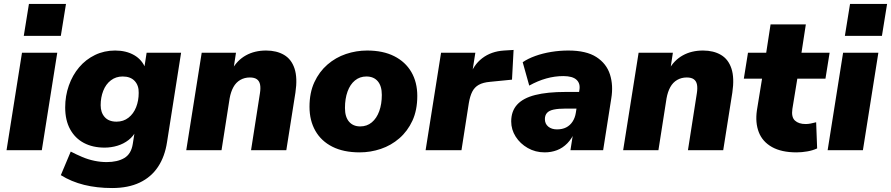

<svg xmlns="http://www.w3.org/2000/svg" viewBox="-20 -758 4497 969"><path d="M100 -577 126 -738H313L287 -577ZM13 0 91 -492H269L191 0Z M546 191Q469 191 404.5 175Q340 159 287 126L337 7Q366 22 395.5 34.5Q425 47 456.5 53.5Q488 60 518 60Q573 60 607.5 39.5Q642 19 650 -31L661 -101L668 -100Q654 -71 629 -51.5Q604 -32 572.5 -22.5Q541 -13 508 -13Q448 -13 403.5 -36.5Q359 -60 334 -105.5Q309 -151 309 -216Q309 -274 327.5 -326.5Q346 -379 379.5 -418.5Q413 -458 459.5 -480.5Q506 -503 561 -503Q617 -503 657.5 -479.5Q698 -456 715 -411L708 -414L720 -492H894L823 -41Q812 32 777.5 84Q743 136 685 163.5Q627 191 546 191ZM568 -144Q603 -144 628.5 -164Q654 -184 667 -217Q680 -250 680 -289Q681 -326 660 -349Q639 -372 599 -372Q565 -372 539.5 -352.5Q514 -333 501 -299.5Q488 -266 488 -227Q488 -190 508.5 -167Q529 -144 568 -144Z M920 0 998 -492H1171L1158 -407H1151Q1177 -454 1221 -478.5Q1265 -503 1323 -503Q1376 -503 1413.5 -481Q1451 -459 1466.5 -412Q1482 -365 1471 -291L1425 0H1247L1292 -288Q1296 -314 1292.5 -331.5Q1289 -349 1276.5 -358Q1264 -367 1241 -367Q1214 -367 1192.5 -354.5Q1171 -342 1158 -318.5Q1145 -295 1139 -262L1098 0Z M1795 11Q1714 11 1657.5 -17.5Q1601 -46 1571.5 -98Q1542 -150 1542 -219Q1542 -290 1566.5 -343Q1591 -396 1632.5 -432Q1674 -468 1726 -485.5Q1778 -503 1833 -503Q1913 -503 1969.5 -474.5Q2026 -446 2056 -394.5Q2086 -343 2086 -274Q2086 -202 2061.5 -149Q2037 -96 1995.5 -60Q1954 -24 1902 -6.5Q1850 11 1795 11ZM1798 -120Q1832 -120 1856.5 -140.5Q1881 -161 1894 -197Q1907 -233 1907 -279Q1907 -324 1886.5 -348Q1866 -372 1829 -372Q1796 -372 1771.5 -352Q1747 -332 1734 -296Q1721 -260 1721 -213Q1721 -168 1741.5 -144Q1762 -120 1798 -120Z M2128 0 2206 -492H2379L2360 -371H2351Q2368 -429 2413.5 -464Q2459 -499 2524 -503L2572 -506L2564 -356L2453 -345Q2418 -342 2396.5 -330Q2375 -318 2363.5 -295.5Q2352 -273 2346 -237L2309 0Z M2729 11Q2682 11 2643.5 -11Q2605 -33 2582.5 -68.5Q2560 -104 2560 -145Q2560 -197 2590 -230Q2620 -263 2681 -278.5Q2742 -294 2835 -294H2914L2900 -210H2835Q2798 -210 2774.5 -205Q2751 -200 2740.5 -188Q2730 -176 2730 -157Q2730 -133 2747 -119Q2764 -105 2791 -105Q2818 -105 2837.5 -115Q2857 -125 2869.5 -144Q2882 -163 2886 -188L2904 -303Q2910 -336 2890 -355Q2870 -374 2823 -374Q2780 -374 2737 -362Q2694 -350 2651 -326L2618 -444Q2644 -462 2681.5 -475.5Q2719 -489 2762 -496Q2805 -503 2848 -503Q2939 -503 2990 -470Q3041 -437 3058.5 -382Q3076 -327 3065 -261L3024 0H2859L2874 -96H2882Q2867 -59 2843.5 -35Q2820 -11 2791 0Q2762 11 2729 11Z M3125 0 3203 -492H3376L3363 -407H3356Q3382 -454 3426 -478.5Q3470 -503 3528 -503Q3581 -503 3618.5 -481Q3656 -459 3671.5 -412Q3687 -365 3676 -291L3630 0H3452L3497 -288Q3501 -314 3497.5 -331.5Q3494 -349 3481.5 -358Q3469 -367 3446 -367Q3419 -367 3397.5 -354.5Q3376 -342 3363 -318.5Q3350 -295 3344 -262L3303 0Z M4000 11Q3924 11 3876 -16Q3828 -43 3809.5 -91Q3791 -139 3800 -201L3826 -361H3734L3755 -492H3847L3869 -635H4047L4025 -492H4167L4146 -361H4004L3979 -208Q3973 -167 3992 -149.5Q4011 -132 4046 -132Q4058 -132 4071 -134.5Q4084 -137 4099 -141L4104 -9Q4083 1 4055 6Q4027 11 4000 11Z M4244 -577 4270 -738H4457L4431 -577ZM4157 0 4235 -492H4413L4335 0Z"/></svg>

Font: Nunito Sans 12pt Black
Style: Italic
Weight: 900
Italic angle: -9°
Designer: Vernon Adams
Foundry: Vernon Adams
Version: Version 3.101;gftools[0.9.27]